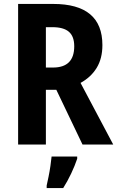

<svg xmlns="http://www.w3.org/2000/svg" viewBox="-20 -734 596 975"><path d="M250 -714Q500 -714 500 -505Q500 -437 471 -389.5Q442 -342 389 -313L555 0H399L266 -278H213V0H72V-714ZM246 -596H213V-391H249Q357 -391 357 -499Q357 -549 330 -572.5Q303 -596 246 -596ZM372 72Q360 108 341.5 147Q323 186 301 221H217V208Q221 190 226.5 163.5Q232 137 236 109Q240 81 242 61H372Z"/></svg>

Font: Noto Sans Condensed
Style: Bold
Weight: 700
Width: 3
Designer: Monotype Design Team
Foundry: Monotype Imaging Inc.
Version: Version 2.013; ttfautohint (v1.8.4.7-5d5b)